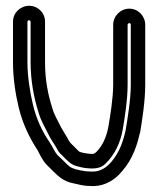

<svg xmlns="http://www.w3.org/2000/svg" viewBox="-20 -582 548 665"><path d="M75 -507C75 -509 77 -512 80 -512C83 -512 86 -509 86 -507V-366C86 -301 98 -242 113 -194C123 -159 137 -140 147 -118C154 -103 166 -86 175 -71C179 -64 182 -57 187 -52L208 -31C220 -19 230 -11 244 -7L260 -3C270 0 297 3 310 1C335 -2 343 -13 349 -19C377 -47 397 -87 405 -133C412 -174 422 -236 422 -289V-496C422 -499 425 -502 428 -502C431 -502 433 -499 433 -496V-288C433 -238 422 -172 415 -130C403 -76 385 -40 356 -11C339 4 321 14 294 12H292C280 12 269 10 258 8L241 4C222 -2 219 -6 201 -24L179 -45C169 -56 164 -71 152 -89C126 -127 106 -169 94 -220C84 -262 75 -317 75 -366ZM25 -507V-366C25 -311 34 -254 45 -209C59 -152 82 -105 110 -62C118 -47 127 -26 143 -10L165 12C183 30 202 46 230 52L248 56C260 59 274 62 291 62C335 66 368 46 390 25C429 -14 451 -60 464 -120L465 -121C472 -164 483 -231 483 -288V-496C483 -526 459 -552 428 -552C397 -552 372 -526 372 -496V-289C372 -243 362 -181 355 -141C348 -105 334 -76 314 -56C312 -54 307 -50 304 -49H294C288 -49 280 -51 271 -52L259 -55C252 -58 255 -56 244 -67L224 -87C223 -88 221 -91 219 -94C212 -108 201 -124 192 -140C179 -167 168 -183 161 -208C146 -255 136 -306 136 -366V-507C136 -538 111 -562 81 -562C51 -562 25 -538 25 -507Z"/></svg>

Font: Blanket
Style: Outline
Weight: 400
Foundry: Cannot Into Space Fonts
Version: Version 0.9